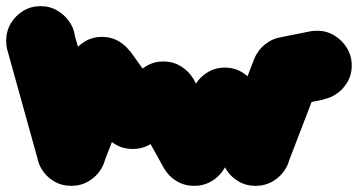

<svg xmlns="http://www.w3.org/2000/svg" viewBox="-82 -573 1165 625"><path d="M-62 -440Q-62 -409 -47 -383.5Q-32 -358 -6.5 -343Q19 -328 50 -328Q81 -328 106.5 -343Q132 -358 147.5 -383.5Q163 -409 163 -440Q163 -471 147.5 -496.5Q132 -522 106.5 -537.5Q81 -553 50 -553Q19 -553 -6.5 -537.5Q-32 -522 -47 -496.5Q-62 -471 -62 -440Z M158 -470 -58 -410 42 -50 258 -110Z M38 -80Q38 -49 53 -23.5Q68 2 93.5 17Q119 32 150 32Q181 32 206.5 17Q232 2 247.5 -23.5Q263 -49 263 -80Q263 -111 247.5 -136.5Q232 -162 206.5 -177.5Q181 -193 150 -193Q119 -193 93.5 -177.5Q68 -162 53 -136.5Q38 -111 38 -80Z M45 -120 255 -40 355 -300 145 -380Z M138 -340Q138 -309 153 -283.5Q168 -258 193.5 -243Q219 -228 250 -228Q281 -228 306.5 -243Q332 -258 347.5 -283.5Q363 -309 363 -340Q363 -371 347.5 -396.5Q332 -422 306.5 -437.5Q281 -453 250 -453Q219 -453 193.5 -437.5Q168 -422 153 -396.5Q138 -371 138 -340Z M342 -406 158 -274 258 -134 442 -266Z M238 -200Q238 -169 253 -143.5Q268 -118 293.5 -103Q319 -88 350 -88Q381 -88 406.5 -103Q432 -118 447.5 -143.5Q463 -169 463 -200Q463 -231 447.5 -256.5Q432 -282 406.5 -297.5Q381 -313 350 -313Q319 -313 293.5 -297.5Q268 -282 253 -256.5Q238 -231 238 -200Z M292 -296 408 -104 508 -164 392 -356Z M338 -260Q338 -229 353 -203.5Q368 -178 393.5 -163Q419 -148 450 -148Q481 -148 506.5 -163Q532 -178 547.5 -203.5Q563 -229 563 -260Q563 -291 547.5 -316.5Q532 -342 506.5 -357.5Q481 -373 450 -373Q419 -373 393.5 -357.5Q368 -342 353 -316.5Q338 -291 338 -260Z M548 -315 352 -205 452 -25 648 -135Z M438 -80Q438 -49 453 -23.5Q468 2 493.5 17Q519 32 550 32Q581 32 606.5 17Q632 2 647.5 -23.5Q663 -49 663 -80Q663 -111 647.5 -136.5Q632 -162 606.5 -177.5Q581 -193 550 -193Q519 -193 493.5 -177.5Q468 -162 453 -136.5Q438 -111 438 -80Z M455 -139 645 -21 745 -181 555 -299Z M538 -240Q538 -209 553 -183.5Q568 -158 593.5 -143Q619 -128 650 -128Q681 -128 706.5 -143Q732 -158 747.5 -183.5Q763 -209 763 -240Q763 -271 747.5 -296.5Q732 -322 706.5 -337.5Q681 -353 650 -353Q619 -353 593.5 -337.5Q568 -322 553 -296.5Q538 -271 538 -240Z M745 -299 555 -181 655 -21 845 -139Z M638 -80Q638 -49 653 -23.5Q668 2 693.5 17Q719 32 750 32Q781 32 806.5 17Q832 2 847.5 -23.5Q863 -49 863 -80Q863 -111 847.5 -136.5Q832 -162 806.5 -177.5Q781 -193 750 -193Q719 -193 693.5 -177.5Q668 -162 653 -136.5Q638 -111 638 -80Z M645 -120 855 -40 955 -300 745 -380Z M738 -340Q738 -309 753 -283.5Q768 -258 793.5 -243Q819 -228 850 -228Q881 -228 906.5 -243Q932 -258 947.5 -283.5Q963 -309 963 -340Q963 -371 947.5 -396.5Q932 -422 906.5 -437.5Q881 -453 850 -453Q819 -453 793.5 -437.5Q768 -422 753 -396.5Q738 -371 738 -340Z M828 -451 872 -229 972 -249 928 -471Z M838 -360Q838 -329 853 -303.5Q868 -278 893.5 -263Q919 -248 950 -248Q981 -248 1006.5 -263Q1032 -278 1047.5 -303.5Q1063 -329 1063 -360Q1063 -391 1047.5 -416.5Q1032 -442 1006.5 -457.5Q981 -473 950 -473Q919 -473 893.5 -457.5Q868 -442 853 -416.5Q838 -391 838 -360Z"/></svg>

Font: Linefont Black
Style: Regular
Weight: 900
Monospace: yes
Version: Version 3.002;gftools[0.9.33]